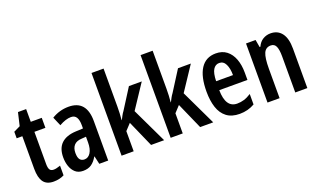

<svg xmlns="http://www.w3.org/2000/svg" viewBox="-79 -1204 2740 1658"><g transform="rotate(-20 1290.5 -375.0)"><path d="M223 -87Q237 -87 252 -91Q267 -95 285 -101V-12Q243 10 188 10Q124 10 95 -30Q66 -70 66 -151V-451H14V-511L74 -540L102 -660H177V-543H278V-451H177V-153Q177 -120 187 -103.5Q197 -87 223 -87Z M527 -554Q691 -554 691 -363V0H609L592 -74H590Q566 -32 535.5 -11Q505 10 459 10Q415 10 388 -14Q361 -38 348 -76Q335 -114 335 -158Q335 -242 381 -285Q427 -328 514 -332L581 -335V-366Q581 -413 565.5 -438Q550 -463 516 -463Q469 -463 407 -428L372 -510Q444 -554 527 -554ZM540 -256Q493 -254 470 -228.5Q447 -203 447 -158Q447 -116 461.5 -97.5Q476 -79 503 -79Q538 -79 559.5 -113Q581 -147 581 -207V-259Z M925 -410Q925 -376 923.5 -348Q922 -320 919 -288H921Q933 -311 941 -326Q949 -341 961 -357L1079 -543H1197L1051 -323L1205 0H1085L978 -242L925 -185V0H814V-760H925Z M1376 -410Q1376 -376 1374.5 -348Q1373 -320 1370 -288H1372Q1384 -311 1392 -326Q1400 -341 1412 -357L1530 -543H1648L1502 -323L1656 0H1536L1429 -242L1376 -185V0H1265V-760H1376Z M1879 -552Q1938 -552 1978 -521Q2018 -490 2038.5 -435.5Q2059 -381 2059 -310V-243H1800Q1802 -81 1907 -81Q1940 -81 1971 -90.5Q2002 -100 2036 -122V-26Q2005 -8 1970.5 1Q1936 10 1898 10Q1824 10 1778.5 -25Q1733 -60 1712.5 -122.5Q1692 -185 1692 -268Q1692 -406 1739.5 -479Q1787 -552 1879 -552ZM1879 -464Q1844 -464 1823.5 -431.5Q1803 -399 1801 -325H1956Q1956 -386 1937 -425Q1918 -464 1879 -464Z M2382 -553Q2448 -553 2484.5 -505Q2521 -457 2521 -363V0H2410V-333Q2410 -393 2396.5 -423.5Q2383 -454 2349 -454Q2303 -454 2284.5 -412Q2266 -370 2266 -270V0H2155V-543H2243L2255 -474H2262Q2280 -514 2312 -533.5Q2344 -553 2382 -553Z"/></g></svg>

Font: Noto Sans Telugu ExtraCondensed SemiBold
Style: Regular
Weight: 600
Width: 2
Designer: Jelle Bosma - Monotype Design Team
Foundry: Monotype Imaging Inc.
Version: Version 2.005; ttfautohint (v1.8.4.7-5d5b)